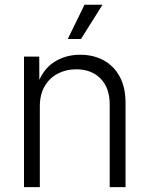

<svg xmlns="http://www.w3.org/2000/svg" viewBox="-20 -773 618 793"><path d="M144.5 -334V0H79.1V-539.1H142.1L142.6 -413.1H130.9Q153.3 -483.4 201.2 -515.1Q249 -546.9 311 -546.9Q366.2 -546.9 408.4 -523.7Q450.7 -500.5 474.6 -456.3Q498.5 -412.1 498.5 -347.2V0H433.1V-342.3Q433.1 -409.7 395.5 -448.2Q357.9 -486.8 294.9 -486.8Q252.4 -486.8 218.3 -468.8Q184.1 -450.7 164.3 -416.5Q144.5 -382.3 144.5 -334ZM259.8 -611.8 329.1 -753.4H403.3L314.5 -611.8Z"/></svg>

Font: Inter 18pt Light
Style: Regular
Weight: 300
Designer: Rasmus Andersson
Foundry: rsms
Version: Version 4.001;git-66647c0bb